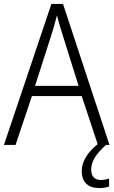

<svg xmlns="http://www.w3.org/2000/svg" viewBox="-20 -736 577 975"><path d="M443 125C443 80 472 42 518 0H536L300 -716H241L0 0H59L142 -248H395L476 -4C427 35 395 83 395 132C395 189 427 219 484 219C505 219 521 216 534 211V171C525 174 510 178 492 178C460 178 443 159 443 125ZM297 -562 379 -300H158L242 -562C251 -590 261 -624 269 -658C277 -627 289 -587 297 -562Z"/></svg>

Font: Noto Sans Telugu SemiCondensed Light
Style: Regular
Weight: 300
Width: 4
Designer: Jelle Bosma - Monotype Design Team
Foundry: Monotype Imaging Inc.
Version: Version 2.005